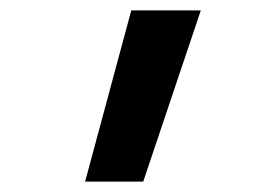

<svg xmlns="http://www.w3.org/2000/svg" viewBox="-20 -792 540 370"><path d="M144 -442 233 -772H367L256 -442Z"/></svg>

Font: Iosevka Custom
Style: Bold
Weight: 700
Monospace: yes
Designer: Belleve Invis
Foundry: Belleve Invis
Version: Version 30.3.3; ttfautohint (v1.8.3)